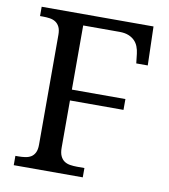

<svg xmlns="http://www.w3.org/2000/svg" viewBox="-81 -783 751 852"><g transform="rotate(10 295.0 -357.0)"><path d="M233.9 -664.1V-375H475.1V-326.2H233.9V-113.8Q233.9 -90.3 240.5 -76.2Q247.1 -62 258.1 -54.4Q269 -46.9 284.2 -44.4Q299.3 -42 315.9 -42H349.1V0H38.1V-42H50.8Q67.4 -42 82.3 -44.2Q97.2 -46.4 108.4 -53.2Q119.6 -60.1 126.2 -73.5Q132.8 -86.9 132.8 -108.9V-604Q132.8 -626 126.2 -639.4Q119.6 -652.8 108.4 -660.2Q97.2 -667.5 82.3 -669.7Q67.4 -671.9 50.8 -671.9H38.1V-713.9H542L546.9 -539.1H495.1L490.2 -582Q488.3 -599.1 482.4 -614Q476.6 -628.9 465.6 -639.9Q454.6 -650.9 438 -657.5Q421.4 -664.1 397.9 -664.1Z"/></g></svg>

Font: Gandom FD
Style: FD
Weight: 400
Foundry: DejaVu fonts team - Redesigned by Saber Rastikerdar - Based on Samim Font
Version: Version 0.6